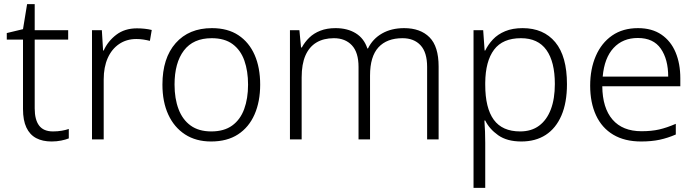

<svg xmlns="http://www.w3.org/2000/svg" viewBox="-20 -679 3389 935"><path d="M231 10Q187 10 156 -6.5Q125 -23 108.5 -58Q92 -93 92 -148V-486H13V-518L92 -537L112 -659H149V-532H312V-486H149V-151Q149 -96 170.5 -67.5Q192 -39 238 -39Q261 -39 281 -42.5Q301 -46 315 -51V-5Q300 1 278 5.5Q256 10 231 10Z M428 0V-532H476L482 -433H485Q505 -478 546 -509.5Q587 -541 647 -541Q666 -541 684.5 -539Q703 -537 719 -533L710 -480Q694 -484 678 -486.5Q662 -489 644 -489Q596 -489 560 -464.5Q524 -440 504.5 -396Q485 -352 485 -292V0Z M1008 10Q934 10 881 -24.5Q828 -59 799.5 -121Q771 -183 771 -267Q771 -396 835.5 -469Q900 -542 1012 -542Q1089 -542 1141 -507.5Q1193 -473 1220 -411.5Q1247 -350 1247 -267Q1247 -184 1219.5 -121.5Q1192 -59 1139 -24.5Q1086 10 1008 10ZM1009 -39Q1071 -39 1110.5 -67.5Q1150 -96 1169 -147.5Q1188 -199 1188 -267Q1188 -333 1170 -384Q1152 -435 1113 -464Q1074 -493 1011 -493Q921 -493 875.5 -433Q830 -373 830 -267Q830 -199 849.5 -147.5Q869 -96 908.5 -67.5Q948 -39 1009 -39Z M1392 0V-532H1438L1446 -448H1450Q1464 -474 1486 -495.5Q1508 -517 1540 -529.5Q1572 -542 1614 -542Q1672 -542 1712.5 -517Q1753 -492 1769 -443H1772Q1795 -490 1840.5 -516Q1886 -542 1948 -542Q2027 -542 2071.5 -497.5Q2116 -453 2116 -355V0H2060V-353Q2060 -424 2028 -458.5Q1996 -493 1940 -493Q1864 -493 1823 -448.5Q1782 -404 1782 -311V0H1726V-353Q1726 -424 1693.5 -458.5Q1661 -493 1606 -493Q1556 -493 1521 -472Q1486 -451 1467.5 -409Q1449 -367 1449 -302V0Z M2286 236V-532H2333L2340 -433H2343Q2357 -462 2380.5 -487Q2404 -512 2440 -527Q2476 -542 2525 -542Q2627 -542 2684 -473.5Q2741 -405 2741 -269Q2741 -179 2714 -116.5Q2687 -54 2637.5 -22Q2588 10 2519 10Q2449 10 2406 -20.5Q2363 -51 2343 -92H2339Q2341 -67 2342 -37.5Q2343 -8 2343 17V236ZM2513 -39Q2568 -39 2605.5 -67Q2643 -95 2662.5 -146.5Q2682 -198 2682 -270Q2682 -378 2641 -435.5Q2600 -493 2517 -493Q2428 -493 2386 -437Q2344 -381 2343 -276V-266Q2343 -153 2384.5 -96Q2426 -39 2513 -39Z M3102 10Q3022 10 2966.5 -23Q2911 -56 2882.5 -117.5Q2854 -179 2854 -262Q2854 -343 2881.5 -406.5Q2909 -470 2961 -506Q3013 -542 3087 -542Q3155 -542 3201 -510.5Q3247 -479 3270 -424Q3293 -369 3293 -298V-259H2913Q2914 -153 2963 -96.5Q3012 -40 3104 -40Q3153 -40 3190 -48.5Q3227 -57 3271 -76V-24Q3232 -7 3192.5 1.5Q3153 10 3102 10ZM2915 -306H3234Q3234 -390 3198 -442Q3162 -494 3086 -494Q3013 -494 2968 -445.5Q2923 -397 2915 -306Z"/></svg>

Font: Noto Sans Symbols Light
Style: Regular
Weight: 300
Version: Version 2.002